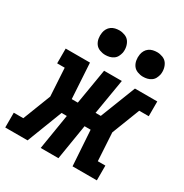

<svg xmlns="http://www.w3.org/2000/svg" viewBox="-198 -879 969 1013"><g transform="rotate(30 287.0 -372.5)"><path d="M110 0H-26V-90H32L98 -260L88 -430H42V-520H190L203 -305H240L276 -520H384L348 -305H380L464 -520H600V-430H542L476 -260L486 -90H532V0H384L370 -215H333L298 0H190L225 -215H193ZM469 -595Q452 -595 435 -601.5Q418 -608 408.5 -621.5Q399 -635 396 -652.5Q393 -670 396 -688Q398 -701 404.5 -712.5Q411 -724 421.5 -731.5Q432 -739 444.5 -742Q457 -745 470 -745Q487 -745 504 -738.5Q521 -732 530.5 -718.5Q540 -705 543.5 -687.5Q547 -670 544 -652Q541 -639 535 -627.5Q529 -616 518 -608.5Q507 -601 494.5 -598Q482 -595 469 -595ZM239 -595Q222 -595 205 -601.5Q188 -608 178.5 -621.5Q169 -635 166 -652.5Q163 -670 166 -688Q168 -701 174.5 -712.5Q181 -724 191.5 -731.5Q202 -739 214.5 -742Q227 -745 240 -745Q257 -745 274 -738.5Q291 -732 300.5 -718.5Q310 -705 313.5 -687.5Q317 -670 314 -652Q311 -639 305 -627.5Q299 -616 288 -608.5Q277 -601 264.5 -598Q252 -595 239 -595Z"/></g></svg>

Font: Iosevka HT Extrabold Extended
Style: Italic
Weight: 800
Width: 7
Italic angle: -9°
Monospace: yes
Designer: Belleve Invis
Foundry: Belleve Invis
Version: Version 32.3.0; ttfautohint (v1.8.4)